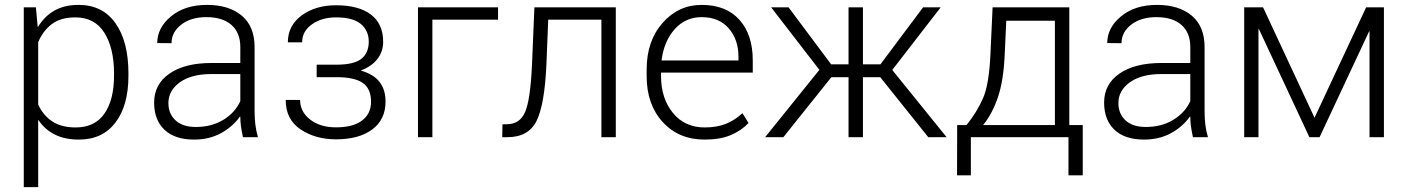

<svg xmlns="http://www.w3.org/2000/svg" viewBox="-20 -558 5729 781"><path d="M502.4 -249.5Q502.4 -128.9 449.7 -59.6Q397 9.8 300.8 9.8Q244.1 9.8 203.4 -10.5Q162.6 -30.8 136.7 -69.3L135.3 -68.8V203.1H76.7V-528.3H126L133.3 -448.7L134.3 -448.2Q160.6 -491.7 201.4 -514.9Q242.2 -538.1 299.8 -538.1Q397 -538.1 449.7 -463.6Q502.4 -389.2 502.4 -259.8ZM443.8 -259.8Q443.8 -362.3 404.5 -424.8Q365.2 -487.3 286.6 -487.3Q226.6 -487.3 190.4 -459.7Q154.3 -432.1 135.3 -386.2V-132.8Q155.8 -88.4 192.9 -64Q230 -39.6 287.6 -39.6Q365.7 -39.6 404.8 -95.9Q443.8 -152.3 443.8 -249.5Z M968.3 0Q962.4 -27.3 960 -45.9Q957.5 -64.5 957.5 -83.5L956.1 -84Q927.2 -43 879.4 -16.6Q831.5 9.8 769.5 9.8Q690.9 9.8 648.9 -30.3Q606.9 -70.3 606.9 -140.6Q606.9 -215.3 669.2 -258.5Q731.4 -301.8 840.8 -301.8H957.5V-367.2Q957.5 -424.8 921.6 -456.5Q885.7 -488.3 819.3 -488.3Q756.8 -488.3 717.3 -457.8Q677.7 -427.2 677.7 -382.3L619.6 -382.8Q619.6 -445.3 676 -491.7Q732.4 -538.1 821.8 -538.1Q911.1 -538.1 963.4 -494.4Q1015.6 -450.7 1015.6 -366.2V-106.4Q1015.6 -78.1 1018.6 -52.2Q1021.5 -26.4 1029.3 0ZM776.4 -41.5Q840.8 -41.5 888.4 -70.6Q936 -99.6 957.5 -146.5V-256.8H839.8Q758.8 -256.8 711.9 -223.4Q665 -189.9 665 -138.7Q665 -95.2 694.1 -68.4Q723.1 -41.5 776.4 -41.5Z M1538.6 -387.7Q1538.6 -348.6 1515.4 -318.4Q1492.2 -288.1 1449.2 -272V-270.5Q1499 -256.3 1523.7 -224.9Q1548.3 -193.4 1548.3 -145Q1548.3 -71.3 1493.9 -31.2Q1439.5 8.8 1346.7 8.8Q1263.2 8.8 1202.6 -31.7Q1142.1 -72.3 1142.1 -151.4H1200.7Q1200.7 -103.5 1241.5 -71.8Q1282.2 -40 1346.7 -40Q1416.5 -40 1452.9 -67.9Q1489.3 -95.7 1489.3 -144Q1489.3 -197.3 1455.6 -220.7Q1421.9 -244.1 1348.6 -244.1H1268.1V-294.9H1348.6Q1419.4 -294.9 1449.7 -318.6Q1480 -342.3 1480 -388.7Q1480 -433.1 1448 -460.2Q1416 -487.3 1346.7 -487.3Q1288.6 -487.3 1248.8 -459Q1209 -430.7 1209 -385.7H1150.9Q1150.9 -454.1 1207.3 -495.4Q1263.7 -536.6 1346.7 -536.6Q1439 -536.6 1488.8 -498.8Q1538.6 -460.9 1538.6 -387.7Z M2005.9 -478H1738.8V0H1680.2V-528.3H2005.9Z M2484.9 -528.3V0H2426.3V-478H2210L2202.6 -294.9Q2195.3 -132.3 2162.6 -66.2Q2129.9 0 2043.9 0H2022.9L2023.9 -52.2L2042 -52.7Q2095.2 -52.7 2116.5 -103.5Q2137.7 -154.3 2144 -294.9L2153.8 -528.3Z M2846.2 9.8Q2740.7 9.8 2675.5 -61.8Q2610.4 -133.3 2610.4 -248.5V-275.4Q2610.4 -391.1 2675 -464.6Q2739.7 -538.1 2834 -538.1Q2933.1 -538.1 2987.5 -477.8Q3042 -417.5 3042 -312.5V-262.7H2668.9V-248.5Q2668.9 -157.7 2717.3 -98.6Q2765.6 -39.6 2846.2 -39.6Q2894.5 -39.6 2930.9 -53.5Q2967.3 -67.4 3000 -97.7L3024.9 -57.6Q2995.1 -26.4 2952.1 -8.3Q2909.2 9.8 2846.2 9.8ZM2834 -488.3Q2768.1 -488.3 2724.4 -439.2Q2680.7 -390.1 2670.9 -312H2983.9V-326.7Q2983.9 -397 2944.3 -442.6Q2904.8 -488.3 2834 -488.3Z M3560.5 -244.1H3490.2V0H3431.6V-244.1H3361.8L3166.5 0H3092.3L3313 -273.9L3116.7 -528.3H3187.5L3360.8 -296.4H3431.6V-528.3H3490.2V-296.4H3561.5L3734.9 -528.3H3806.6L3609.4 -273.4L3830.6 0H3755.9Z M3911.6 -49.3Q3954.6 -103 3979 -159.2Q4003.4 -215.3 4008.8 -337.4L4017.6 -528.3H4329.6V-49.3H4384.3V155.3H4326.2V0H3929.2V155.3H3873L3873.5 -49.3ZM4066.9 -337.4Q4062.5 -231.9 4039.6 -163.6Q4016.6 -95.2 3979 -49.3H4271V-473.6H4073.2Z M4832.5 0Q4826.7 -27.3 4824.2 -45.9Q4821.8 -64.5 4821.8 -83.5L4820.3 -84Q4791.5 -43 4743.7 -16.6Q4695.8 9.8 4633.8 9.8Q4555.2 9.8 4513.2 -30.3Q4471.2 -70.3 4471.2 -140.6Q4471.2 -215.3 4533.4 -258.5Q4595.7 -301.8 4705.1 -301.8H4821.8V-367.2Q4821.8 -424.8 4785.9 -456.5Q4750 -488.3 4683.6 -488.3Q4621.1 -488.3 4581.5 -457.8Q4542 -427.2 4542 -382.3L4483.9 -382.8Q4483.9 -445.3 4540.3 -491.7Q4596.7 -538.1 4686 -538.1Q4775.4 -538.1 4827.6 -494.4Q4879.9 -450.7 4879.9 -366.2V-106.4Q4879.9 -78.1 4882.8 -52.2Q4885.7 -26.4 4893.6 0ZM4640.6 -41.5Q4705.1 -41.5 4752.7 -70.6Q4800.3 -99.6 4821.8 -146.5V-256.8H4704.1Q4623 -256.8 4576.2 -223.4Q4529.3 -189.9 4529.3 -138.7Q4529.3 -95.2 4558.3 -68.4Q4587.4 -41.5 4640.6 -41.5Z M5327.1 -79.1 5537.1 -528.3H5609.4V0H5550.8V-430.2L5549.3 -430.7L5347.7 0H5306.2L5100.6 -440.4L5099.1 -439.9V0H5041V-528.3H5117.7Z"/></svg>

Font: Roboto Web
Style: Light
Weight: 300
Designer: Google
Version: Version 1.200310; 2013